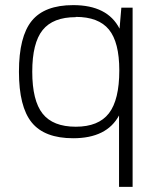

<svg xmlns="http://www.w3.org/2000/svg" viewBox="-20 -530 614 750"><path d="M266 -510Q400 -510 447 -418L454 -500H498V200H445V-79Q397 10 266 10Q154 10 104 -51.5Q54 -113 54 -250Q54 -387 104 -448.5Q154 -510 266 -510ZM276 -464V-463Q187 -463 146.5 -412.5Q106 -362 106 -250Q106 -137 146.5 -86Q187 -35 276 -35Q365 -35 405.5 -87.5Q446 -140 446 -255Q446 -365 405.5 -414.5Q365 -464 276 -464Z"/></svg>

Font: Fivo Sans Light
Style: Regular
Weight: 300
Designer: Alexander Slobzheninov
Foundry: Alexander Slobzheninov
Version: 1.0